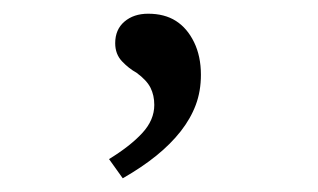

<svg xmlns="http://www.w3.org/2000/svg" viewBox="-20 -103 464 280"><path d="M159 157 139 129Q170 110 187.5 91Q205 72 205 50Q205 36 199.5 25Q194 14 179 3Q168 -3 158 -13.5Q148 -24 148 -40Q148 -60 161.5 -71.5Q175 -83 196 -83Q220 -83 236.5 -72.5Q253 -62 263 -41.5Q273 -21 273 6Q273 30 265.5 50Q258 70 243.5 88.5Q229 107 208 124Q187 141 159 157Z"/></svg>

Font: Lexend Tera ExtraLight
Style: Regular
Weight: 250
Designer: Bonnie Shaver-Troup, Thomas Jockin
Foundry: Lexend
Version: Version 1.007